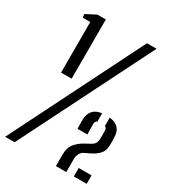

<svg xmlns="http://www.w3.org/2000/svg" viewBox="-215 -906 912 1011"><g transform="rotate(30 241.0 -400.0)"><path d="M62.6 -440.1V-747.5H16.8L14.8 -768.5L76 -800.1H127V-440.1ZM-23.4 0 377.2 -800H435.5L34.2 0ZM285.3 0Q285.2 -18.9 285.2 -29Q285.1 -39 285.2 -48Q285.2 -56.9 285.3 -72.6Q285.9 -114.1 306.6 -138.2Q327.2 -162.3 356.8 -178.1L387.6 -194.8Q402.3 -203 408.5 -213Q414.7 -223 415.4 -238.7Q416.4 -249.9 416.1 -264.7Q415.9 -279.5 415.4 -292.2Q415.1 -306.1 403.2 -311.8V-362.9Q439.3 -358.7 457.4 -339.3Q475.4 -319.8 475.9 -284.6Q476.3 -275.8 476.5 -270.3Q476.7 -264.8 476.9 -258.2Q477.1 -251.7 476.7 -238.9Q476.3 -203.4 458.2 -183.6Q440.2 -163.7 409.7 -148.9L375.1 -132.3Q362.6 -125 355.4 -110.7Q348.3 -96.3 348.3 -78.3V0ZM394.3 0V-51.5H472.4V0ZM286 -226.9Q285.5 -245.1 285 -255.3Q284.5 -265.5 285 -284.6Q286.6 -319.7 304.7 -339Q322.7 -358.3 357.2 -362.4V-312.1Q344.9 -306.3 344.8 -292.2Q344.1 -275.5 344.7 -257.7Q345.3 -240 345.8 -226.9Z"/></g></svg>

Font: Big Shoulders Stencil Text Thin
Style: Regular
Weight: 100
Designer: Patric King
Foundry: XO Type Co
Version: Version 2.001